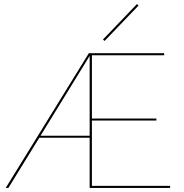

<svg xmlns="http://www.w3.org/2000/svg" viewBox="-20 -918 900 938"><path d="M491 -718 483 -725 649 -898 657 -891ZM811 -10V0H418V-245H172L21 0H8L414 -658H782V-648H429V-339H744V-329H429V-10ZM418 -255V-645L178 -255Z"/></svg>

Font: Ysabeau SC Hairline
Style: Regular
Weight: 100
Designer: Christian Thalmann (Catharsis Fonts)
Version: Version 0.003